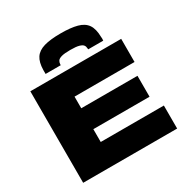

<svg xmlns="http://www.w3.org/2000/svg" viewBox="-205 -1102 1231 1272"><g transform="rotate(-30 410.0 -466.0)"><path d="M67 0V-700H762V-523H303V-434H733V-274H303V-176H786V0ZM433 -932Q509 -932 557.5 -919Q606 -906 629 -873Q652 -840 653 -778Q654 -772 654 -764.5Q654 -757 653 -749H538Q538 -751 538 -753Q538 -755 537 -757Q537 -771 529.5 -781.5Q522 -792 500 -798.5Q478 -805 433 -805Q387 -805 365 -798.5Q343 -792 336 -781.5Q329 -771 328 -757Q328 -751 328 -749H212Q212 -757 212 -764.5Q212 -772 212 -779Q213 -838 235 -871Q257 -904 305 -918Q353 -932 433 -932Z"/></g></svg>

Font: Georama Extended ExtraBold
Style: Regular
Weight: 800
Width: 7
Designer: Jean-Baptiste Levee
Foundry: Production Type
Version: Version 1.000